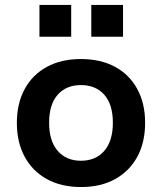

<svg xmlns="http://www.w3.org/2000/svg" viewBox="-20 -744 653 774"><path d="M307 10Q227 10 169 -22Q111 -54 79.5 -112Q48 -170 48 -249Q48 -327 79.5 -385Q111 -443 169 -474.5Q227 -506 306 -506Q386 -506 444 -474.5Q502 -443 533.5 -385Q565 -327 565 -249Q565 -170 533.5 -112Q502 -54 444 -22Q386 10 307 10ZM306 -96Q366 -96 400.5 -136Q435 -176 435 -249Q435 -323 400.5 -362Q366 -401 306 -401Q247 -401 212.5 -362Q178 -323 178 -249Q178 -176 212.5 -136Q247 -96 306 -96ZM348 -596V-724H476V-596ZM139 -596V-724H267V-596Z"/></svg>

Font: Nunito Sans 9pt
Style: Bold
Weight: 700
Version: Version 3.101;gftools[0.9.27]